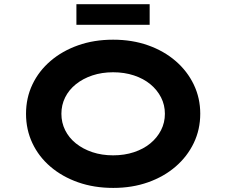

<svg xmlns="http://www.w3.org/2000/svg" viewBox="-20 -910 1108 940"><path d="M534.5 10Q440.3 10 362.3 -17.5Q284.3 -45 227 -94Q169.7 -143 138.6 -209.1Q107.4 -275.1 107.4 -352.9Q107.4 -430.6 138.8 -496.7Q170.3 -562.7 227.6 -611.7Q284.9 -660.7 362.6 -688.2Q440.3 -715.7 533.9 -715.7Q627.1 -715.7 704.8 -688.2Q782.6 -660.7 839.9 -611.2Q897.2 -561.7 928.8 -495.7Q960.4 -429.6 960.4 -353.4Q960.4 -276.1 928.8 -210.1Q897.2 -144 839.9 -94.5Q782.6 -45 704.8 -17.5Q627.1 10 534.5 10ZM533.9 -149.5Q589.2 -149.5 635.9 -165Q682.7 -180.5 716.1 -208.1Q749.6 -235.7 768.5 -272.8Q787.3 -309.8 787.3 -352.9Q787.3 -396 768.5 -433Q749.6 -470 716.1 -497.6Q682.7 -525.2 635.9 -540.7Q589.2 -556.2 533.9 -556.2Q478.7 -556.2 432.2 -540.7Q385.8 -525.2 351.5 -497.6Q317.2 -470 298.9 -433Q280.6 -396 280.6 -352.9Q280.6 -309.8 298.9 -272.8Q317.2 -235.7 351.5 -208.1Q385.8 -180.5 432.2 -165Q478.7 -149.5 533.9 -149.5ZM354.1 -788.7V-889.6H712.7V-788.7Z"/></svg>

Font: Lexend Tera
Style: Regular
Weight: 400
Designer: Bonnie Shaver-Troup, Thomas Jockin
Foundry: Lexend
Version: Version 1.007